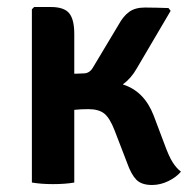

<svg xmlns="http://www.w3.org/2000/svg" viewBox="-20 -521 550 548"><path d="M192 0Q166.5 4.5 131 4.5Q97.5 4.5 71 0V-494.5L77.5 -501H125Q163 -501 177.5 -483.2Q192 -465.5 192 -424V-310.5L218.5 -311.5Q235 -311.5 244.5 -327L318.5 -450.5Q331.5 -474.5 348.5 -487Q365.5 -499.5 393.5 -499.5Q412.5 -499.5 428.2 -499Q444 -498.5 461 -498L467 -490L370.5 -326Q354.5 -297.5 330.5 -280Q391.5 -261 418.5 -191.5L448.5 -112Q462 -74.5 472.8 -57.8Q483.5 -41 496.5 -31Q483 -15 460.2 -4Q437.5 7 414 7Q384 7 369.2 -8Q354.5 -23 343 -55.5L307 -149Q293 -185 277.2 -197.2Q261.5 -209.5 232 -209.5Q221.5 -209.5 211.8 -209Q202 -208.5 192 -207.5Z"/></svg>

Font: Signika Negative SemiBold
Style: Regular
Weight: 600
Designer: Anna Giedryś
Foundry: Anna Giedryś
Version: Version 2.000; ttfautohint (v1.8.3) -l 8 -r 50 -G 200 -x 9 -